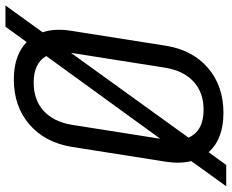

<svg xmlns="http://www.w3.org/2000/svg" viewBox="-102 -698 830 687"><g transform="rotate(90 312.5 -355.0)"><path d="M-11 40 85 -93Q70 -138 80 -197L133 -533Q148 -629 212.5 -684.5Q277 -740 373 -740Q467 -740 514 -687L560 -750H636L546 -625Q556 -584 548 -533L495 -197Q479 -101 414.5 -45.5Q350 10 254 10Q167 10 120 -36L65 40ZM159 -197V-195L462 -615Q438 -669 362 -669Q301 -669 262 -633.5Q223 -598 212 -533ZM265 -61Q327 -61 366 -96.5Q405 -132 416 -197L466 -514L170 -106Q196 -61 265 -61Z"/></g></svg>

Font: JetBrains Mono NL Light
Style: Italic
Weight: 300
Italic angle: -9°
Designer: Philipp Nurullin, Konstantin Bulenkov
Foundry: JetBrains
Version: Version 2.304; ttfautohint (v1.8.4.7-5d5b)